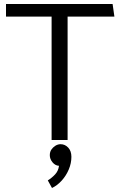

<svg xmlns="http://www.w3.org/2000/svg" viewBox="-20 -700 602 960"><path d="M543 -680H10V-617H238V0H318V-617H552ZM283 21Q269 21 256.5 29Q244 37 236.5 48.5Q229 60 229 76Q229 95 242.5 111.5Q256 128 275 129Q272 154 256 171.5Q240 189 219 202L240 240Q267 227 289 202.5Q311 178 324 147Q337 116 337 84Q337 55 321 38Q305 21 283 21Z"/></svg>

Font: Catamaran
Style: Regular
Weight: 400
Designer: Pria Ravichandran
Version: Version 2.000